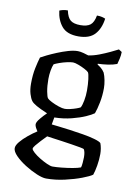

<svg xmlns="http://www.w3.org/2000/svg" viewBox="-98 -766 708 1026"><g transform="rotate(10 256.0 -252.5)"><path d="M226 200Q206 200 174 186.5Q142 173 109.5 152.5Q77 132 55 109.5Q33 87 33 69Q33 54 49.5 34Q66 14 90.5 -6Q115 -26 137 -40Q132 -47 126.5 -57.5Q121 -68 121 -76Q121 -88 138 -108.5Q155 -129 171 -144Q131 -161 110 -173Q89 -185 82 -195Q73 -207 66 -230.5Q59 -254 59 -285Q59 -333 67 -371Q75 -409 82 -431Q92 -437 114.5 -448Q137 -459 166 -471Q195 -483 224 -491.5Q253 -500 276 -500Q289 -500 307.5 -495Q326 -490 334 -487Q362 -491 392 -502.5Q422 -514 448.5 -526.5Q475 -539 490 -547L507 -536Q507 -518 502.5 -498.5Q498 -479 495 -469Q474 -461 447 -457Q420 -453 392 -452V-447Q401 -442 411.5 -433.5Q422 -425 431 -411Q438 -395 442.5 -372Q447 -349 447 -329Q447 -289 439.5 -251Q432 -213 423 -189Q410 -179 379.5 -165.5Q349 -152 306 -141Q263 -130 213 -129L206 -90Q214 -89 241.5 -86Q269 -83 305.5 -78Q342 -73 378.5 -67Q415 -61 443 -53Q471 -45 479 -37Q484 -24 486.5 -8.5Q489 7 489 21Q489 52 483.5 84Q478 116 471 136Q456 147 416.5 162Q377 177 326.5 188.5Q276 200 226 200ZM260 -184Q271 -184 288.5 -188Q306 -192 321.5 -197.5Q337 -203 343 -207Q350 -220 355 -246.5Q360 -273 360 -301Q360 -335 356.5 -362.5Q353 -390 348 -398Q343 -404 326 -413Q309 -422 290 -429Q271 -436 261 -436Q249 -436 228.5 -431.5Q208 -427 188.5 -420Q169 -413 160 -408Q154 -395 150 -372Q146 -349 146 -326Q146 -288 151.5 -258.5Q157 -229 163 -223Q168 -217 186.5 -207.5Q205 -198 226 -191Q247 -184 260 -184ZM249 131Q269 131 298.5 128Q328 125 356.5 120Q385 115 400 109Q403 101 404.5 82.5Q406 64 406 53Q406 25 398 11Q396 8 376.5 4.5Q357 1 329 -3.5Q301 -8 272 -12Q243 -16 221 -19Q199 -22 193 -23Q179 -9 164 7Q149 23 138.5 36Q128 49 128 55Q128 62 142.5 75Q157 88 177.5 100.5Q198 113 218 122Q238 131 249 131ZM264 -578Q202 -578 174 -611.5Q146 -645 140 -696Q146 -699 158 -702Q170 -705 185 -705Q193 -667 210.5 -653Q228 -639 264 -639Q300 -639 318 -653Q336 -667 343 -705Q360 -705 371.5 -702Q383 -699 389 -696Q382 -642 353 -610Q324 -578 264 -578Z"/></g></svg>

Font: Texturina
Style: Regular
Weight: 400
Designer: Guillermo Torres Carreño
Foundry: Omnibus-Type
Version: Version 1.002; ttfautohint (v1.8.3)